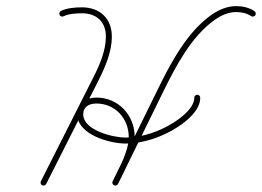

<svg xmlns="http://www.w3.org/2000/svg" viewBox="-20 -583 837 613"><path d="M170.4 -535.2C172.8 -530.5 178.5 -528.7 183.2 -531.1C198.8 -539.1 224.4 -540.6 241.5 -540.6C288 -540.6 318.1 -513.7 318.1 -466.1C318.1 -421.4 297.9 -375.1 278.1 -336C222.2 -225.4 166.4 -114.9 110.5 -4.3C108.2 0.4 110 6.1 114.7 8.5C119.4 10.8 125.1 9 127.5 4.3C127.5 4.3 127.5 4.3 127.5 4.3C183.3 -106.3 239.2 -216.9 295.1 -327.5C316.2 -369.4 337.1 -418.3 337.1 -466.1C337.1 -524.2 298.4 -559.6 241.5 -559.6C221.2 -559.6 193 -557.5 174.5 -548C169.8 -545.6 168 -539.8 170.4 -535.2ZM792.4 -547.4C792.4 -547.4 792.4 -547.4 792.4 -547.4C775.5 -558.9 754.3 -563.5 734 -563.5C704.5 -563.5 676.9 -551.1 653.2 -534.2C577.5 -480.2 525.6 -383.1 485.7 -301.7C437 -202.5 388.3 -103.4 339.6 -4.2C337.3 0.5 339.2 6.2 344 8.5C348.7 10.8 354.4 8.9 356.7 4.2C405.4 -95 454 -194.2 502.7 -293.4C541.1 -371.6 591.3 -466.7 664.3 -518.7C684.6 -533.3 708.5 -544.5 734 -544.5C750.4 -544.5 768 -541 781.8 -531.6C786.1 -528.7 792 -529.8 795 -534.2C797.9 -538.5 796.8 -544.4 792.4 -547.4ZM344 8.5C348.7 10.8 354.4 8.9 356.7 4.2C378.3 -40 410 -95.5 410 -146C410 -215.2 357.9 -271.5 287.7 -271.5C254.9 -271.5 226.7 -253.7 226.7 -218.3C226.7 -153 330.7 -124.7 380.6 -124.7C438.2 -124.7 498.3 -145.9 546.4 -176.9C576.8 -196.4 619.3 -231.1 619.3 -271C619.3 -276.3 615 -280.5 609.8 -280.5C604.5 -280.5 600.3 -276.3 600.3 -271C600.3 -238.9 560.1 -208.3 536.1 -192.8C491.1 -163.8 434.6 -143.7 380.6 -143.7C342.8 -143.7 245.7 -166.2 245.7 -218.3C245.7 -242.9 265.5 -252.5 287.7 -252.5C347.5 -252.5 391 -204.7 391 -146C391 -99 359.7 -45.2 339.6 -4.2C337.3 0.5 339.2 6.2 344 8.5Z"/></svg>

Font: FRB American Cursive Extralight
Style: Italic
Weight: 200
Italic angle: -25°
Version: Version 2.0;Modular Font Editor K font №1